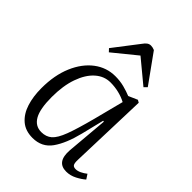

<svg xmlns="http://www.w3.org/2000/svg" viewBox="-222 -878 1004 1004"><g transform="rotate(45 280.0 -376.0)"><path d="M449 -74Q448 -49 453.5 -39.5Q459 -30 475 -30Q489 -30 505 -37.5Q521 -45 536 -57L553 -31Q535 -15 507 -0.5Q479 14 449 14Q377 14 384 -79L404 -310L398 -311L367 -185Q344 -92 306.5 -39Q269 14 200 14Q147 14 113.5 -15Q80 -44 64.5 -93Q49 -142 49 -203Q49 -299 79.5 -370.5Q110 -442 162 -481.5Q214 -521 279 -521Q314 -521 344.5 -513Q375 -505 399 -495L449 -517L463 -509ZM211 -40Q246 -40 269 -60Q292 -80 312 -133Q332 -186 358 -285L401 -452Q377 -465 346.5 -472.5Q316 -480 284 -480Q237 -480 200 -447Q163 -414 141.5 -353Q120 -292 120 -209Q120 -121 143 -80.5Q166 -40 211 -40ZM439 -600 423 -584 295 -690 166 -585 151 -601 257 -739Q266 -752 275.5 -759Q285 -766 297 -766Q310 -766 324 -760Z"/></g></svg>

Font: Literata 36pt Light
Style: Italic
Weight: 300
Italic angle: -2°
Designer: Latin by Veronika Burian and Jose Scaglione. Greek by Irene Vlachou. Cyrillic by Vera Evstafieva
Foundry: TypeTogether
Version: Version 3.002